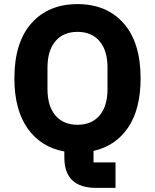

<svg xmlns="http://www.w3.org/2000/svg" viewBox="-20 -730 754 934"><path d="M542 60V184H448Q293 184 293 36V7Q179 -14 114.5 -105Q50 -196 50 -349Q50 -523 132.5 -616.5Q215 -710 357 -710Q499 -710 581.5 -616.5Q664 -523 664 -349Q664 -200 603.5 -110Q543 -20 435 4V60ZM503 -297V-401Q503 -484 464.5 -529.5Q426 -575 357 -575Q288 -575 249.5 -529.5Q211 -484 211 -401V-297Q211 -214 249.5 -168.5Q288 -123 357 -123Q426 -123 464.5 -168.5Q503 -214 503 -297Z"/></svg>

Font: Aneliza
Style: Bold
Weight: 700
Designer: Mike Abbink, Paul van der Laan, Pieter van Rosmalen
Foundry: Bold Monday
Version: Version 3.0